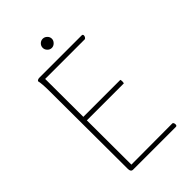

<svg xmlns="http://www.w3.org/2000/svg" viewBox="-242 -913 1006 1006"><g transform="rotate(-45 261.5 -410.0)"><path d="M451 -11Q451 0 443 0H126Q109 0 109 -22L107 -600Q107 -656 101 -680Q107 -688 119 -688H433Q441 -688 441 -679Q441 -674 437.5 -668.5Q434 -663 430 -662H136L137 -380H411Q413 -376 413 -367Q413 -359 411 -354H137L138 -25L443 -26Q447 -25 449 -20.5Q451 -16 451 -11ZM242 -786Q242 -800 252 -810Q262 -820 276 -820Q289 -820 299.5 -810Q310 -800 310 -786Q310 -773 299.5 -762.5Q289 -752 276 -752Q262 -752 252 -762.5Q242 -773 242 -786Z"/></g></svg>

Font: Arima Madurai Thin
Style: Regular
Weight: 250
Designer: Joana Correia and Natanael Gama
Foundry: NDISCOVER
Version: Version 1.020; ttfautohint (v1.5) -l 7 -r 28 -G 50 -x 13 -D 